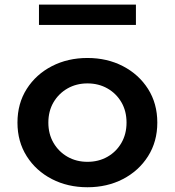

<svg xmlns="http://www.w3.org/2000/svg" viewBox="-20 -772 736 808"><path d="M348 16Q431 16 497.5 -18.5Q564 -53 603 -114.5Q642 -176 642 -256Q642 -336.5 603 -397.8Q564 -459 497.5 -493.5Q431 -528 348 -528Q265 -528 198.2 -493.5Q131.5 -459 92.5 -397.8Q53.5 -336.5 53.5 -256Q53.5 -176 92.5 -114.5Q131.5 -53 198.2 -18.5Q265 16 348 16ZM348 -91Q301.5 -91 264.2 -112.2Q227 -133.5 205.2 -170.8Q183.5 -208 183.5 -256Q183.5 -304.5 205.2 -341.5Q227 -378.5 264.2 -399.8Q301.5 -421 348 -421Q395 -421 432.2 -399.8Q469.5 -378.5 491 -341.5Q512.5 -304.5 512.5 -256Q512.5 -208 491 -170.8Q469.5 -133.5 432.2 -112.2Q395 -91 348 -91ZM144 -667H552V-752.5H144Z"/></svg>

Font: Spartan SemiBold
Style: Regular
Weight: 600
Designer: Matt Bailey, Mirko Velimirovic
Foundry: Matt Bailey
Version: Version 1.003; ttfautohint (v1.8.3)